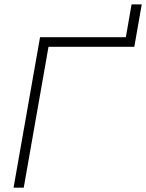

<svg xmlns="http://www.w3.org/2000/svg" viewBox="-20 -865 673 885"><path d="M42.5 0 164.6 -693.4H560.1L586.4 -844.7H633.3L599.1 -649.4H203.6L89.4 0Z"/></svg>

Font: Cascadia Code ExtraLight
Style: Italic
Weight: 200
Italic angle: -10°
Monospace: yes
Designer: Aaron Bell
Foundry: Saja Typeworks
Version: Version 2404.023; ttfautohint (v1.8.4)